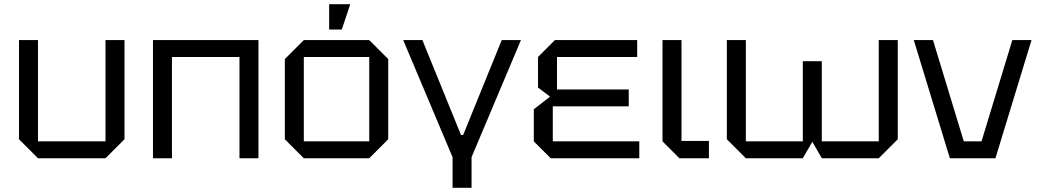

<svg xmlns="http://www.w3.org/2000/svg" viewBox="-20 -750 4920 910"><path d="M570 -560V-90L480 0H160L70 -90V-560H160V-80H480V-560Z M705 0V-560H1205V0H1115V-480H795V0Z M1330 -90V-470L1420 -560H1730L1820 -470V-90L1730 0H1420ZM1420 -80H1730V-480H1420ZM1540 -610V-730H1640L1600 -610Z M2125 -5 1891 -560H1982L2165 -110H2175L2358 -560H2449L2215 -5V140H2125Z M2590 0 2510 -80V-232L2587 -292L2530 -335V-480L2610 -560H3000V-480H2620V-326H2960V-246H2600V-80H3010V0Z M3120 -560H3210V-82H3340V0H3200L3120 -80Z M3875 -460V-80H4145V-560H4235V-90L4145 0H3875L3830 -78L3785 0H3515L3425 -90V-560H3515V-80H3785V-460Z M4482 0 4311 -560H4402L4548 -80H4632L4778 -560H4869L4698 0Z"/></svg>

Font: Tektur
Style: Regular
Weight: 400
Designer: Adam Jagosz
Foundry: Adam Jagosz
Version: Version 1.005;gftools[0.9.30]